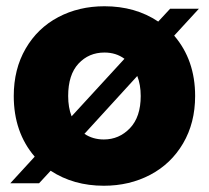

<svg xmlns="http://www.w3.org/2000/svg" viewBox="-20 -586 669 614"><path d="M537 -472Q604 -394 604 -279Q604 -193 565.5 -127.5Q527 -62 460.5 -27Q394 8 312 8Q215 8 142 -40L105 0H13L91 -85Q24 -163 24 -279Q24 -365 62 -430.5Q100 -496 166 -531Q232 -566 314 -566Q413 -566 486 -517L524 -558H616ZM209 -214 378 -398Q351 -418 314 -418Q264 -418 231 -382.5Q198 -347 198 -279Q198 -242 209 -214ZM419 -343 250 -158Q277 -140 312 -140Q361 -140 395.5 -176Q430 -212 430 -279Q430 -315 419 -343Z"/></svg>

Font: Poppins A&M
Style: Bold-A&M
Weight: 700
Designer: Ninad Kale (Devanagari), Jonny Pinhorn (Latin)
Foundry: Indian Type Foundry
Version: 4.004